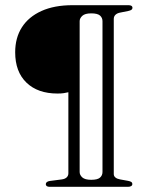

<svg xmlns="http://www.w3.org/2000/svg" viewBox="-20 -720 600 740"><path d="M375 -57V-638.5Q375 -651.5 365.5 -660Q356 -668.5 331.5 -668.5Q307.5 -668.5 297.2 -659Q287 -649.5 287 -638.5V-57Q287 -45.5 297.2 -36.2Q307.5 -27 331.5 -27Q356 -27 365.5 -35.5Q375 -44 375 -57ZM473.5 0H170.5Q164 0 160.2 -2.8Q156.5 -5.5 156.5 -10Q156.5 -15 160.5 -18.2Q164.5 -21.5 172 -22.5L218 -28.5Q230 -30 236.8 -36.2Q243.5 -42.5 243.5 -52V-364.5Q235 -362.5 225.8 -361Q216.5 -359.5 201.5 -359.5Q125.5 -359.5 82 -401.5Q38.5 -443.5 38.5 -518.5Q38.5 -574 64.2 -614.5Q90 -655 139.5 -677.5Q189 -700 259.5 -700H475.5Q482.5 -700 486.5 -697.5Q490.5 -695 490.5 -689.5Q490.5 -685 486.5 -682.2Q482.5 -679.5 475.5 -678L443.5 -671.5Q432 -669.5 425.2 -663.2Q418.5 -657 418.5 -647V-49Q418.5 -41 425 -35.8Q431.5 -30.5 443 -28.5L473.5 -23Q481.5 -21.5 485.8 -18.8Q490 -16 490 -10.5Q490 -5.5 485.5 -2.8Q481 0 473.5 0Z"/></svg>

Font: Fraunces ExtraLight
Style: Regular
Weight: 250
Version: Version 1.000;[b76b70a41]